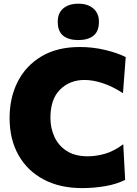

<svg xmlns="http://www.w3.org/2000/svg" viewBox="-20 -976 722 1011"><path d="M413 14.5Q295.5 14.5 209.8 -31Q124 -76.5 77.2 -159.5Q30.5 -242.5 30.5 -355Q30.5 -462 73.5 -546.2Q116.5 -630.5 199 -679.5Q281.5 -728.5 400.5 -728.5Q468.5 -728.5 533.5 -713Q598.5 -697.5 642 -675.5L627.5 -485.5Q569 -523 518 -539Q467 -555 425 -555Q348 -555 296.8 -504.8Q245.5 -454.5 245.5 -355.5Q245.5 -301.5 266.8 -255.2Q288 -209 331.5 -181Q375 -153 442 -153Q486 -153 533.2 -166.5Q580.5 -180 629 -216.5L639 -29Q595.5 -6.5 535 4Q474.5 14.5 413 14.5ZM392 -765Q342 -765 313 -787.8Q284 -810.5 284 -862Q284 -907 313.2 -931.8Q342.5 -956.5 393 -956.5Q443 -956.5 472 -930.8Q501 -905 501 -862Q501 -810.5 472 -787.8Q443 -765 392 -765Z"/></svg>

Font: Commissioner ExtraBold
Style: Regular
Weight: 800
Designer: Kostas Bartsokas
Foundry: Kostas Bartsokas
Version: Version 1.000; ttfautohint (v1.8.3)